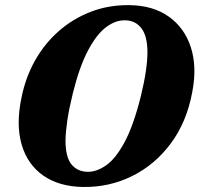

<svg xmlns="http://www.w3.org/2000/svg" viewBox="-20 -733 795 765"><path d="M495 -712.5Q589.5 -711.5 652.5 -666.8Q715.5 -622 740.5 -544.2Q765.5 -466.5 746 -366Q724 -247 660.8 -161.8Q597.5 -76.5 506.5 -31.5Q415.5 13.5 311 12Q215 10.5 152 -33.8Q89 -78 66 -158Q43 -238 66 -345.5Q81.5 -423.5 119 -490.8Q156.5 -558 213 -608Q269.5 -658 341 -685.8Q412.5 -713.5 495 -712.5ZM328 -48.5Q365 -47.5 403.5 -74.8Q442 -102 477.2 -168.2Q512.5 -234.5 541.5 -351Q555 -407 561.2 -450Q567.5 -493 567.5 -525.5Q567 -589.5 543.8 -620Q520.5 -650.5 481.5 -652Q442.5 -654 404 -625.8Q365.5 -597.5 331 -532.5Q296.5 -467.5 270 -360.5Q255 -299 248.2 -253Q241.5 -207 241 -173.5Q241 -108 264.2 -78.8Q287.5 -49.5 328 -48.5Z"/></svg>

Font: Fraunces 72pt Soft
Style: Bold Italic
Weight: 700
Italic angle: -16°
Version: Version 1.000;[b76b70a41]